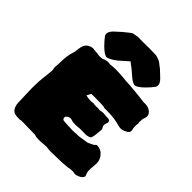

<svg xmlns="http://www.w3.org/2000/svg" viewBox="-251 -1090 1278 1278"><g transform="rotate(45 387.5 -451.0)"><path d="M288.6 19.5C284.7 18.1 280.8 17.6 277.3 17.6C274.9 17.6 272.9 17.6 271 18.1C271 18.1 158.7 15.6 158.7 15.6C151.9 15.6 145 16.6 138.7 18.6C138.7 18.6 112.8 17.6 112.8 17.6C77.6 17.6 57.6 -5.4 53.2 -50.8C50.3 -124 48.8 -171.4 48.8 -192.4C48.8 -231.4 51.3 -270.5 56.6 -310.1C56.6 -310.1 62 -364.7 62 -364.7C62 -369.6 61.5 -374.5 60.1 -379.4C58.6 -384.3 58.1 -389.2 58.1 -394C60.1 -412.1 61 -430.2 61 -447.3C62 -488.8 66.9 -521 75.2 -544.4C79.1 -556.6 81.5 -569.3 82.5 -582.5C82.5 -582.5 85.9 -604.5 85.9 -604.5C91.8 -637.7 112.3 -656.7 147 -662.1C153.3 -662.1 159.7 -661.6 167 -660.2C176.3 -658.7 185.5 -658.2 194.3 -658.2C204.1 -655.8 213.4 -654.8 221.7 -654.8C233.4 -654.8 243.7 -656.7 252.4 -661.1C255.9 -663.1 261.7 -665 271 -666.5C277.3 -668 282.7 -668.5 287.6 -668.5C293.5 -668.5 299.3 -667.5 305.7 -666C320.8 -668.5 338.9 -669.9 358.9 -669.9C379.9 -669.9 403.3 -668.5 429.2 -666C436.5 -666 443.8 -665 452.1 -663.6C471.2 -663.6 516.6 -660.2 587.9 -652.8C619.1 -648.4 636.7 -646 640.6 -646C640.6 -646 654.8 -646.5 654.8 -646.5C677.2 -646.5 695.3 -640.1 709 -627.9C719.2 -618.7 724.6 -607.9 724.6 -595.7C724.6 -589.4 723.1 -582.5 720.7 -575.7C717.3 -568.4 715.3 -561.5 715.3 -554.7C715.3 -546.4 714.8 -538.1 713.4 -529.8C715.8 -526.4 716.8 -522.5 716.8 -517.6C716.8 -515.1 715.8 -513.2 714.4 -511.7C714.4 -511.7 714.4 -484.9 714.4 -484.9C714.4 -479.5 715.3 -473.6 716.8 -468.3C718.3 -462.4 719.2 -457.5 719.2 -453.1C719.2 -444.8 714.4 -437.5 705.1 -431.2C695.3 -424.8 686.5 -420.4 678.7 -418C670.4 -415.5 663.6 -414.1 657.7 -414.1C651.9 -414.1 646 -414.6 639.6 -416C599.6 -427.2 564.5 -433.1 534.2 -433.1C521.5 -433.1 508.8 -433.6 495.6 -434.1C495.6 -434.1 491.2 -433.6 491.2 -433.6C484.9 -433.6 478 -435.1 471.2 -437.5C460 -439 431.6 -439.9 386.2 -439.9C386.2 -439.9 358.4 -439.5 358.4 -439.5C356.9 -439.5 355.5 -438.5 354 -436.5C352.5 -434.1 350.1 -429.7 347.2 -422.9C343.8 -416 341.3 -411.6 339.8 -409.2C358.9 -404.8 373.5 -402.8 383.8 -402.8C391.1 -402.8 397.9 -403.3 405.3 -404.8C407.7 -405.3 410.2 -405.8 412.6 -405.8C418 -403.8 425.8 -402.8 436 -402.8C436 -402.8 453.1 -403.8 453.1 -403.8C461.9 -402.3 469.2 -401.9 474.6 -401.9C480.5 -401.9 485.8 -403.3 490.7 -405.8C490.7 -405.8 500.5 -405.8 500.5 -405.8C511.7 -405.8 523.4 -404.8 535.6 -402.8C535.6 -402.8 545.4 -403.3 545.4 -403.3C561.5 -403.3 569.3 -397.5 569.3 -386.2C569.3 -380.9 567.9 -375.5 565.4 -369.6C563 -363.3 561.5 -357.4 561.5 -352.1C561.5 -344.7 564 -337.9 568.8 -331.1C571.8 -327.6 573.2 -324.2 573.2 -320.3C571.8 -311 570.8 -301.3 570.3 -291.5C568.8 -262.7 564.9 -242.7 558.6 -232.4C547.4 -225.1 533.2 -221.2 517.1 -221.2C506.8 -221.2 497.6 -221.7 489.3 -222.2C480 -221.7 472.7 -221.7 467.3 -221.7C461.4 -221.7 455.6 -221.2 450.2 -220.7C442.9 -219.2 433.6 -218.8 423.3 -218.8C408.2 -218.8 396 -220.7 386.7 -224.6C381.8 -226.1 377 -226.6 372.1 -226.6C365.7 -226.6 359.4 -224.6 353.5 -220.7C344.2 -215.3 339.4 -209.5 339.4 -202.1C339.4 -198.7 340.3 -195.3 341.8 -191.9C344.7 -186.5 348.1 -184.1 351.6 -183.6C355 -183.1 357.9 -182.6 360.4 -182.6C364.7 -182.6 369.6 -182.1 374.5 -181.6C379.4 -181.2 384.8 -180.7 390.6 -180.7C401.4 -180.7 410.6 -180.2 418.9 -179.7C426.8 -179.2 433.1 -178.7 438.5 -178.7C447.8 -178.7 459 -179.2 471.7 -180.7C471.7 -180.7 485.8 -181.2 485.8 -181.2C485.8 -181.2 488.3 -180.7 488.3 -180.7C498.5 -181.2 509.8 -182.6 522.9 -185.1C536.1 -187.5 550.3 -189.9 565.9 -191.4C571.3 -193.4 577.6 -196.3 584 -199.7C590.3 -203.1 596.2 -206.1 602.1 -208.5C607.9 -210.4 612.8 -214.4 617.2 -220.7C619.1 -223.1 622.6 -224.6 627.4 -224.6C636.2 -224.6 646 -222.2 657.2 -217.8C665.5 -214.4 672.4 -210 677.7 -205.1C698.2 -185.5 708.5 -162.1 708.5 -134.8C708 -124 707.5 -112.8 706.1 -101.6C704.6 -92.3 704.1 -82.5 704.1 -72.3C704.1 -57.6 707 -43.9 713.4 -31.7C714.8 -28.8 715.3 -25.9 715.3 -23.4C715.3 -16.6 710.9 -9.8 702.6 -2.9C691.4 6.3 677.7 12.2 661.1 15.6C652.8 15.1 645 14.2 636.7 12.2C627.4 12.7 619.6 13.2 613.3 13.2C606.9 13.2 601.1 14.2 595.7 16.6C595.7 16.6 549.8 21 549.8 21C538.1 21 520.5 21.5 496.6 22.5C472.7 23.4 453.1 23.9 438 23.9C427.2 23.9 416 22.9 404.3 21.5C401.9 20.5 399.4 20 396 20C389.6 20 381.8 20.5 372.6 21.5C354 23.4 337.9 24.4 324.7 24.4C308.6 24.4 296.9 22.9 288.6 19.5ZM355.5 -926.3C373 -926.8 392.6 -927.2 414.6 -927.2C414.6 -927.2 473.1 -925.8 473.1 -925.8C478.5 -925.8 484.4 -924.8 489.7 -922.4C503.9 -918.9 516.1 -914.1 526.4 -906.7C526.4 -906.2 538.6 -897 562.5 -878.9C562.5 -878.9 608.4 -835.4 608.4 -835.4C623 -820.3 630.4 -806.6 630.4 -794.4C630.4 -789.6 629.4 -784.2 627.4 -778.3C613.8 -759.8 598.6 -742.2 582.5 -726.1C554.2 -697.8 532.7 -683.6 518.1 -683.6C506.8 -684.6 491.7 -692.4 473.6 -707C462.9 -715.3 446.3 -729.5 423.8 -749.5C412.6 -757.3 400.4 -766.6 387.7 -777.3C363.3 -756.3 350.6 -745.1 349.6 -743.7C317.9 -712.9 288.1 -693.4 260.3 -684.1C260.3 -684.1 255.4 -683.6 255.4 -683.6C240.7 -683.6 219.2 -697.8 190.9 -726.1C174.8 -742.2 159.7 -759.8 146 -778.3C144 -784.2 143.1 -789.6 143.1 -794.4C143.1 -806.6 150.4 -820.3 165 -835.4C198.2 -866.7 225.6 -890.6 247.6 -906.7C255.4 -914.1 263.2 -918.9 270.5 -920.4C277.8 -921.9 289.6 -924.3 306.6 -927.2C306.6 -927.2 355.5 -926.3 355.5 -926.3Z"/></g></svg>

Font: Kaph
Style: Regular
Weight: 400
Designer: GGBotNet
Foundry: f0n7.com